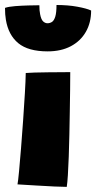

<svg xmlns="http://www.w3.org/2000/svg" viewBox="-51 -744 384 768"><path d="M216 3.5Q200 3.5 166.5 2Q133 0.5 93.5 -2Q54 -4.5 19 -6.5Q21.5 -19.5 25.2 -58.8Q29 -98 33.2 -151.8Q37.5 -205.5 41.5 -263Q45.5 -320.5 48.5 -370.8Q51.5 -421 52 -452Q63 -453 87.8 -453.8Q112.5 -454.5 141.5 -454.8Q170.5 -455 195 -455.2Q219.5 -455.5 230 -455.5Q230 -426.5 229.5 -386Q229 -345.5 228.2 -299Q227.5 -252.5 226.5 -205.8Q225.5 -159 224 -117Q222.5 -75 220.5 -43.5Q218.5 -12 216 3.5ZM313.5 -702Q313.5 -653.5 292.5 -616.8Q271.5 -580 232.5 -559.2Q193.5 -538.5 139.5 -538.5Q62 -538.5 22.2 -571.2Q-17.5 -604 -27.5 -665Q-31 -685.5 -31 -712.5Q-16 -717.5 9.8 -719.5Q35.5 -721.5 62.2 -722.2Q89 -723 106.5 -723Q106.5 -712 107.2 -703Q108 -694 109.5 -687Q113.5 -666 121.5 -658.5Q129.5 -651 139 -651Q148.5 -651 156.8 -656.2Q165 -661.5 170 -677.2Q175 -693 175 -724Q221 -724 258 -717.2Q295 -710.5 313.5 -702Z"/></svg>

Font: Grandstander Thin Black
Style: Regular
Weight: 900
Version: Version 1.200